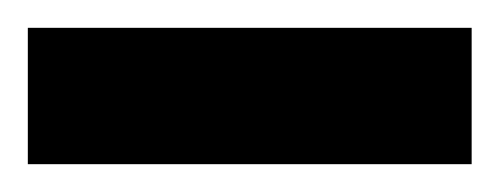

<svg xmlns="http://www.w3.org/2000/svg" viewBox="-20 -772 359 138"><path d="M0 -752H319V-654H0Z"/></svg>

Font: Sora-SIA SemiBold
Style: Regular
Weight: 600
Designer: Jonathan Barnbrook, Julián Moncada
Foundry: Barnbrook Fonts
Version: Version 2.000